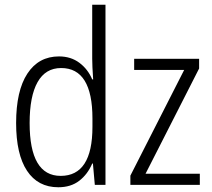

<svg xmlns="http://www.w3.org/2000/svg" viewBox="-20 -780 893 810"><path d="M48 -261Q48 -397 95.5 -469.5Q143 -542 229 -542Q279 -542 315 -515Q351 -488 369 -445H373Q369 -503 369 -532V-760H425V0H380L372 -90H369Q350 -45 314.5 -17.5Q279 10 226 10Q140 10 94 -59.5Q48 -129 48 -261ZM370 -245V-280Q370 -493 238 -493Q172 -493 138.5 -433.5Q105 -374 105 -261Q105 -38 236 -38Q370 -38 370 -245ZM530 0V-39L757 -485H546V-532H820V-491L594 -47H823V0Z"/></svg>

Font: Noto Sans Display Light Narrow
Style: Regular
Weight: 300
Width: 4
Designer: Monotype Design team
Foundry: Monotype Imaging Inc.
Version: Version 1.000